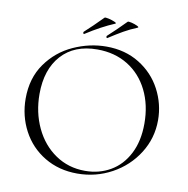

<svg xmlns="http://www.w3.org/2000/svg" viewBox="-86 -861 938 956"><g transform="rotate(10 383.0 -382.5)"><path d="M49 -312Q49 -415 101 -488.5Q153 -562 234.5 -599Q316 -636 401 -636Q496 -636 568 -591.5Q640 -547 678.5 -474Q717 -401 717 -319Q717 -228 669 -152Q621 -76 540.5 -32Q460 12 366 12Q273 12 200.5 -31.5Q128 -75 88.5 -149.5Q49 -224 49 -312ZM653 -291Q653 -385 616.5 -458.5Q580 -532 513.5 -573Q447 -614 359 -614Q243 -614 178 -542Q113 -470 113 -346Q113 -253 149.5 -175.5Q186 -98 252 -53Q318 -8 402 -8Q473 -8 530 -41Q587 -74 620 -138Q653 -202 653 -291ZM279 -678Q276 -678 275 -682.5Q274 -687 276 -689Q317 -726 366 -776Q369 -779 386.5 -775Q404 -771 417.5 -765Q431 -759 424 -756Q357 -728 281 -679ZM396 -678Q393 -678 392 -682.5Q391 -687 393 -689Q434 -726 483 -776Q486 -779 502.5 -775Q519 -771 531.5 -765Q544 -759 538 -756Q501 -741 469.5 -723Q438 -705 398 -679Z"/></g></svg>

Font: Cormorant SC Light
Style: Regular
Weight: 300
Designer: Christian Thalmann (Catharsis Fonts)
Foundry: Catharsis Fonts
Version: Version 4.000